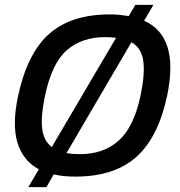

<svg xmlns="http://www.w3.org/2000/svg" viewBox="-20 -713 737 786"><path d="M96 53 139 -20Q74 -55 51.5 -129Q29 -203 54 -320Q92 -496 182 -575Q272 -654 430 -654Q451 -654 470.5 -652Q490 -650 507 -647L534 -693H608L570 -628Q641 -597 665.5 -521Q690 -445 664 -320Q628 -151 538 -70.5Q448 10 288 10Q239 10 200 1L170 53ZM192 -111 455 -558Q434 -561 410 -561Q315 -561 253.5 -507.5Q192 -454 164 -320Q147 -240 152.5 -188.5Q158 -137 192 -111ZM308 -82Q404 -82 466 -137.5Q528 -193 555 -320Q574 -411 566.5 -464Q559 -517 518 -540L252 -86Q265 -84 278.5 -83Q292 -82 308 -82Z"/></svg>

Font: Kanit
Style: Italic
Weight: 400
Italic angle: -12°
Designer: Katatrad Team
Foundry: CadsonDemak
Version: Version 2.000; ttfautohint (v1.8.3)